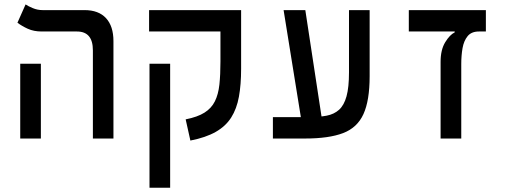

<svg xmlns="http://www.w3.org/2000/svg" viewBox="-20 -632 2384 876"><path d="M403.8 0V-402.3Q403.8 -488.3 331.1 -488.3H170.4Q134.3 -488.3 106.9 -500.7Q79.6 -513.2 59.6 -528.3L96.7 -611.8Q107.9 -604 129.4 -595Q150.9 -585.9 174.3 -585.9H365.7Q429.7 -585.9 463.6 -549.3Q497.6 -512.7 497.6 -444.3V0ZM72.3 0V-341.3H166.5V0Z M1080.1 -585.9V-488.3H660.2V-585.9ZM756.3 224.6H662.1V-341.3H756.3ZM985.8 -585.9H1080.1V-318.4Q1080.1 -246.1 1070.1 -190.9Q1060.1 -135.7 1034.9 -95.9Q1009.8 -56.2 964.4 -30.3Q918.9 -4.4 848.6 9.3L827.1 -87.4Q881.3 -98.1 913.1 -118.2Q944.8 -138.2 960.4 -169.7Q976.1 -201.2 981 -246.1Q985.8 -291 985.8 -351.1Z M1225.1 0V-97.7H1390.1Q1436 -97.7 1470.2 -104.2Q1504.4 -110.8 1527.1 -131.3Q1549.8 -151.9 1561 -192.6Q1572.3 -233.4 1572.3 -301.8V-585.9H1666.5V-284.2Q1666.5 -173.3 1638.2 -111.3Q1609.9 -49.3 1545.2 -24.7Q1480.5 0 1372.1 0Q1335 0 1298.3 0Q1261.7 0 1225.1 0ZM1362.3 -37.6 1273.9 -585.9H1373L1456.5 -37.6Z M2196.8 -585.9V-488.3H1845.2V-585.9ZM2054.7 -484.4V-520.5L2165 -488.3Q2130.9 -488.3 2113.5 -467Q2096.2 -445.8 2090.3 -412.1Q2084.5 -378.4 2084.5 -340.3V0H1990.2V-349.6Q1990.2 -404.8 2011.2 -439.2Q2032.2 -473.6 2054.7 -484.4Z"/></svg>

Font: Cascadia Code
Style: Regular
Weight: 400
Monospace: yes
Designer: Aaron Bell
Foundry: Saja Typeworks
Version: Version 2106.017